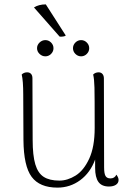

<svg xmlns="http://www.w3.org/2000/svg" viewBox="-20 -844 595 876"><path d="M521 -23Q521 -9 509 -1Q497 7 477 7Q444 7 429 -14Q414 -35 414 -78V-116Q392 -56 346 -22Q300 12 242 12Q161 12 124.5 -37Q88 -86 87 -205L86 -412Q86 -476 79 -504Q89 -514 104 -514Q115 -514 121.5 -507Q128 -500 128 -487L129 -206Q129 -135 141 -94.5Q153 -54 179.5 -37Q206 -20 251 -20Q288 -20 325 -43Q362 -66 387 -120Q412 -174 412 -260Q412 -405 411 -444.5Q410 -484 405 -504Q415 -514 430 -514Q441 -514 447.5 -506.5Q454 -499 454 -486L455 -80Q455 -52 461.5 -41Q468 -30 484 -30Q503 -30 511 -47Q521 -34 521 -23ZM149 -624Q149 -639 160.5 -650Q172 -661 187 -661Q202 -661 213 -650Q224 -639 224 -624Q224 -609 213 -598Q202 -587 187 -587Q172 -587 160.5 -598Q149 -609 149 -624ZM313 -624Q313 -639 324 -650Q335 -661 350 -661Q365 -661 376 -650Q387 -639 387 -624Q387 -609 376 -598Q365 -587 350 -587Q335 -587 324 -598Q313 -609 313 -624ZM189 -824 280 -682Q278 -679 268.5 -677.5Q259 -676 252 -677L135 -810Q157 -824 189 -824Z"/></svg>

Font: Arima Madurai ExtraLight
Style: Regular
Weight: 275
Designer: Joana Correia and Natanael Gama
Foundry: NDISCOVER
Version: Version 1.019